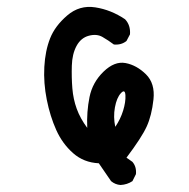

<svg xmlns="http://www.w3.org/2000/svg" viewBox="-20 -466 540 548"><path d="M324 62Q309 61 297 51L262 0Q219 -2 188.5 -29Q158 -56 140.5 -95Q123 -134 113.5 -181.5Q104 -229 106.5 -275Q109 -321 123 -356.5Q137 -392 172 -422Q207 -452 252 -445Q297 -438 337 -411Q353 -394 351 -368L341 -349Q326 -337 305 -339Q289 -351 272.5 -360.5Q256 -370 233.5 -364Q211 -358 198.5 -335Q186 -312 185 -278.5Q184 -245 186.5 -214Q189 -183 199 -155.5Q209 -128 229 -101Q227 -147 235.5 -189Q244 -231 275.5 -261.5Q307 -292 338.5 -286Q370 -280 396.5 -254Q423 -228 418 -182Q413 -136 398.5 -104.5Q384 -73 341 -16L358 -4Q370 10 368 31L358 51Q343 61 324 62ZM309 -104Q324 -126 331.5 -150.5Q339 -175 338 -194Q337 -213 325 -200Q313 -187 308 -159.5Q303 -132 309 -104Z"/></svg>

Font: Kosefont JP
Style: Regular
Weight: 400
Designer: Nozomi Seto 瀬戸のぞみ
Version: Version 3.00;June 19, 2020